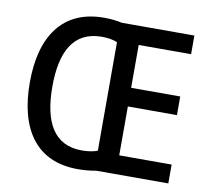

<svg xmlns="http://www.w3.org/2000/svg" viewBox="-80 -907 1003 913"><g transform="rotate(10 421.5 -450.5)"><path d="M351 -816C151 -816 56 -675 56 -452C56 -228 150 -85 352 -85C383 -85 414 -88 440 -93H788V-184H535V-420H772V-510H535V-717H788V-807H437C412 -813 381 -816 351 -816ZM355 -725C383 -725 411 -721 431 -712V-188C411 -180 383 -176 355 -176C220 -176 165 -281 165 -451C165 -621 220 -724 355 -725Z"/></g></svg>

Font: Noto Sans Kannada UI SemiCondensed Medium
Style: Regular
Weight: 500
Width: 4
Designer: Jelle Bosma - Monotype Design Team
Foundry: Monotype Imaging Inc.
Version: Version 2.005